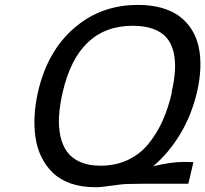

<svg xmlns="http://www.w3.org/2000/svg" viewBox="-20 -756 845 790"><path d="M687 -375 686 -376Q697.8 -426.8 700 -468Q702.1 -509.3 693.6 -543.7Q685.1 -578.1 665 -601.3Q645 -624.5 609.9 -637.2Q574.7 -649.9 525.9 -649.9Q300.8 -649.9 237.8 -376Q225.6 -323.2 222.9 -278.8Q220.2 -234.4 228.5 -196Q236.8 -157.7 256.3 -131.1Q275.9 -104.5 310.3 -89.4Q344.7 -74.2 393.1 -74.2Q454.6 -74.2 504.4 -97.2Q554.2 -120.1 589.1 -162.1Q624 -204.1 647.9 -256.6Q671.9 -309.1 687 -375ZM507.8 1H506.8Q485.4 1 441.7 7.6Q397.9 14.2 376 14.2H370.1Q314.9 14.2 271 -1.2Q227.1 -16.6 198.5 -43.9Q169.9 -71.3 151.4 -108.2Q132.8 -145 126.2 -189Q119.6 -232.9 122.3 -280Q125 -327.1 136.2 -377Q174.8 -545.4 285.2 -640.6Q395.5 -735.8 546.9 -735.8H547.9Q601.6 -735.8 645 -723.6Q688.5 -711.4 718.8 -688.7Q749 -666 769 -634Q789.1 -602.1 797.6 -562.3Q806.2 -522.5 804.4 -476.3Q802.7 -430.2 791 -378.9Q768.6 -282.2 721.2 -203.9Q673.8 -125.5 609.9 -71.8Q683.6 -89.8 736.8 -89.8Q762.7 -89.8 775.9 -88.9L754.9 0H576.2Z"/></svg>

Font: Perun
Style: Italic
Weight: 400
Italic angle: -12°
Foundry: Stefan Peev, Context Ltd
Version: Version 001.000